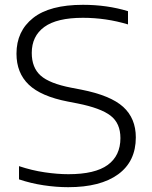

<svg xmlns="http://www.w3.org/2000/svg" viewBox="-20 -769 633 798"><path d="M263.5 9Q213.5 9 160.8 1Q108 -7 59 -23.5V-78.5Q113 -60.5 166 -52.8Q219 -45 264.5 -45Q375 -45 427.8 -83.5Q480.5 -122 480.5 -195Q480.5 -257 439.2 -288.5Q398 -320 302.5 -339L261.5 -347Q150.5 -368.5 99.5 -417.2Q48.5 -466 48.5 -546Q48.5 -639.5 117.5 -694.2Q186.5 -749 325 -749Q425.5 -749 512 -722.5V-667.5Q421 -695 324.5 -695Q216.5 -695 164.2 -657Q112 -619 112 -549Q112 -488 148.8 -455Q185.5 -422 276 -404.5L317.5 -396.5Q439.5 -372.5 492 -324.8Q544.5 -277 544.5 -198Q544.5 -98 471 -44.5Q397.5 9 263.5 9Z"/></svg>

Font: Encode Sans Expanded Expanded Light
Style: Regular
Weight: 300
Width: 7
Designer: Multiple Designers
Foundry: Impallari Type
Version: Version 3.000; ttfautohint (v1.8.3) -l 8 -r 50 -G 200 -x 14 